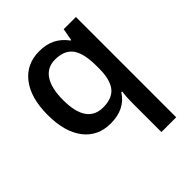

<svg xmlns="http://www.w3.org/2000/svg" viewBox="-216 -683 1056 1056"><g transform="rotate(-45 311.5 -155.0)"><path d="M425 -71H431Q426 -29 426 11V240H541V-540H446L433 -469H429Q398 -511 358 -530.5Q318 -550 266 -550Q165 -550 107.5 -475.5Q50 -401 50 -269Q50 -137 106.5 -63.5Q163 10 263 10Q374 10 425 -71ZM168 -267Q168 -359 200.5 -407.5Q233 -456 294 -456Q366 -456 398.5 -412Q431 -368 431 -268V-250Q431 -164 399 -123Q367 -82 296 -82Q168 -82 168 -267Z"/></g></svg>

Font: OpenSansMMV
Style: Semibold
Weight: 600
Designer: Steve Matteson
Foundry: Ascender Corporation
Version: Version 6.000